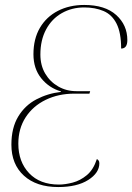

<svg xmlns="http://www.w3.org/2000/svg" viewBox="-20 -744 534 775"><path d="M215 11Q127 11 76.5 -35Q26 -81 26 -160Q26 -228 53.5 -273.5Q81 -319 127 -343Q173 -367 226 -373V-375Q178 -389 146.5 -428Q115 -467 115 -525Q115 -587 141 -631.5Q167 -676 213.5 -700Q260 -724 320 -724Q404 -724 449 -683.5Q494 -643 494 -582Q494 -548 469 -548Q469 -612 450.5 -648.5Q432 -685 398 -699.5Q364 -714 320 -714Q270 -714 229.5 -691Q189 -668 166 -625Q143 -582 143 -524Q143 -480 162.5 -447Q182 -414 215 -395Q248 -376 288 -376H344L341 -366H280Q216 -366 164.5 -341Q113 -316 83.5 -270.5Q54 -225 54 -164Q54 -91 97.5 -45Q141 1 218 1Q243 1 273.5 -7Q304 -15 330.5 -37Q357 -59 371 -102Q375 -100 378 -96Q381 -92 381 -85Q381 -46 336 -17.5Q291 11 215 11Z"/></svg>

Font: Noto Serif Display SemiCondensed Thin
Style: Italic
Weight: 100
Width: 4
Italic angle: -12°
Designer: Monotype Design Team
Foundry: Monotype Imaging Inc.
Version: Version 2.009